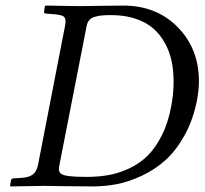

<svg xmlns="http://www.w3.org/2000/svg" viewBox="-20 -667 734 689"><path d="M19 -18.1Q21 -26.9 27.8 -26.9L57.1 -28.8Q83.5 -30.3 97.4 -40.5Q111.3 -50.8 116.2 -74.2L212.9 -571.8Q215.3 -583 215.3 -589.8Q215.3 -604.5 205.8 -609.4Q196.3 -614.3 170.9 -616.2L145 -618.2Q136.7 -618.2 138.2 -626L141.1 -645L144 -647Q233.9 -645 265.1 -645Q281.7 -645 335.2 -646Q388.7 -647 421.9 -647Q541.5 -647 617.7 -569.6Q693.8 -492.2 693.8 -375.5Q693.8 -343.8 687 -308.1Q673.3 -237.3 642.6 -181.9Q611.8 -126.5 574 -92.5Q536.1 -58.6 489.5 -36.6Q442.9 -14.6 399.9 -6.3Q356.9 2 313 2Q255.9 2 203.4 1Q150.9 0 140.1 0Q107.9 0 18.1 2L16.1 0ZM192.9 -73.2Q191.4 -65.9 191.4 -60.1Q191.4 -48.8 199.5 -43.2Q207.5 -37.6 228.5 -34.9Q249.5 -32.2 290 -32.2Q333 -32.2 369.9 -38.8Q406.7 -45.4 443.8 -62.7Q481 -80.1 509.3 -107.9Q537.6 -135.7 560.5 -180.7Q583 -225.1 594.2 -284.2Q603 -329.6 603 -374Q603 -413.1 595.9 -447Q588.9 -481 572 -512Q555.2 -543 530 -564.9Q504.9 -586.9 466.3 -599.9Q427.7 -612.8 378.9 -612.8Q358.9 -612.8 345.9 -611.6Q333 -610.4 320.3 -606.7Q307.6 -603 300.5 -595Q293.5 -586.9 291 -574.2Z"/></svg>

Font: Linux Libertine G
Style: Italic
Weight: 400
Italic angle: -12°
Designer: Philipp H. Poll
Foundry: Philipp H. Poll
Version: Version 5.1.3